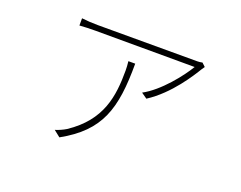

<svg xmlns="http://www.w3.org/2000/svg" viewBox="-97 -710 1193 950"><g transform="rotate(20 500.0 -235.0)"><path d="M842 -512 824 -529C815 -527 805 -526 797 -526C743 -526 299 -526 272 -526C246 -526 213 -528 189 -531V-493C213 -495 246 -496 272 -496C299 -496 732 -495 795 -495C761 -438 678 -332 594 -287L624 -266C733 -336 808 -458 831 -496C835 -502 839 -507 842 -512ZM513 -410H477C479 -392 480 -377 480 -362C480 -227 463 -95 307 9C291 19 268 29 251 34L285 61C474 -44 513 -171 513 -410Z"/></g></svg>

Font: Harano Aji Gothic ExtraLight
Style: Regular
Weight: 250
Foundry: Masamichi Hosoda
Version: HaranoAjiGothic-ExtraLight version 20230610;ttx 4.39.4